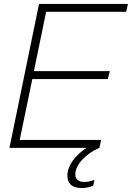

<svg xmlns="http://www.w3.org/2000/svg" viewBox="-20 -750 669 974"><path d="M629 -730H178L28 0H419C364 36 322 88 322 140C322 189 354 204 397 204C411 204 430 201 453 192L459 162C443 169 426 173 408 173C382 173 362 163 362 134C362 87 414 30 484 0L493 -40H80L144 -349H527L537 -389H152L214 -690H620Z"/></svg>

Font: Nacelle UltraLight
Style: Italic
Weight: 200
Italic angle: -12°
Designer: Sora Sagano
Foundry: Sora Sagano
Version: Version 1.000;FEAKit 1.0